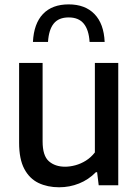

<svg xmlns="http://www.w3.org/2000/svg" viewBox="-20 -824 616 854"><path d="M243 9Q191.5 9 151.2 -10.2Q111 -29.5 88 -73Q65 -116.5 65 -189V-544H169.5V-195Q169.5 -131.5 197.2 -107Q225 -82.5 269.5 -82.5Q291.5 -82.5 315.5 -89Q339.5 -95.5 362 -109.5Q384.5 -123.5 402 -146V-544H506V0H419L412 -58H406.5Q373.5 -24.5 331.5 -7.8Q289.5 9 243 9ZM126.5 -637.5Q130.5 -719 171.2 -761.8Q212 -804.5 285.5 -804.5Q358.5 -804.5 400.2 -761.5Q442 -718.5 445.5 -637.5H378.5Q375 -692 352.2 -719.2Q329.5 -746.5 285.5 -746.5Q241 -746.5 219 -719.2Q197 -692 193.5 -637.5Z"/></svg>

Font: Encode Sans Condensed Thin Medium
Style: Regular
Weight: 500
Version: Version 3.002